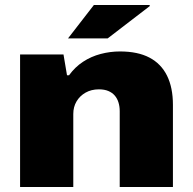

<svg xmlns="http://www.w3.org/2000/svg" viewBox="-20 -745 768 765"><path d="M60 0V-528H233L247 -445H255Q279 -478 311 -499Q343 -520 381 -530Q419 -540 458 -540Q529 -540 575.5 -515.5Q622 -491 645.5 -443.5Q669 -396 669 -327V0H457V-302Q457 -321 452 -337Q447 -353 437 -364.5Q427 -376 411.5 -382.5Q396 -389 374 -389Q344 -389 321 -376Q298 -363 285 -341Q272 -319 272 -291V0ZM251 -592 354 -725H576L577 -721L409 -592Z"/></svg>

Font: Archivo SemiExpanded Black
Style: Regular
Weight: 900
Width: 6
Designer: Hector Gatti
Foundry: Omnibus-Type
Version: Version 2.001